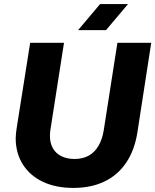

<svg xmlns="http://www.w3.org/2000/svg" viewBox="-20 -910 762 942"><path d="M340 12Q254 12 190.5 -18Q127 -48 92 -103.5Q57 -159 57 -232Q57 -244 58.5 -256.5Q60 -269 62 -283L128 -700H294L227 -271Q226 -264 225.5 -257Q225 -250 225 -243Q225 -208 239.5 -182.5Q254 -157 281.5 -143.5Q309 -130 345 -130Q386 -130 415.5 -146.5Q445 -163 463.5 -195Q482 -227 489 -271L556 -700H722L654 -260Q640 -172 598.5 -111Q557 -50 491.5 -19Q426 12 340 12ZM363 -762 471 -890H608L500 -762Z"/></svg>

Font: MuseoModerno
Style: Bold Italic
Weight: 700
Italic angle: -9°
Designer: Pablo Cosgaya, Héctor Gatti, Marcela Romero, and the Authors of The MuseoModerno Project.
Foundry: Omnibus-Type Team
Version: Version 1.003